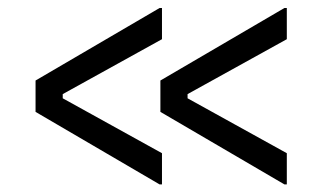

<svg xmlns="http://www.w3.org/2000/svg" viewBox="-20 -487 820 486"><path d="M384 -466.8H390V-387.8L138.8 -248.8V-238.2L390 -99.2V-20.2H384L70 -203.8V-283.2ZM700 -466.8H706V-387.8L454.8 -248.8V-238.2L706 -99.2V-20.2H700L386 -203.8V-283.2Z"/></svg>

Font: Space Grotesk Variable
Style: Regular
Weight: 400
Designer: Florian Karsten (Space Grotesk), Colophon Foundry (Space Mono)
Foundry: Florian Karsten
Version: Version 1.106